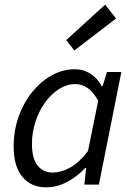

<svg xmlns="http://www.w3.org/2000/svg" viewBox="-20 -797 577 829"><path d="M301 -579 266 -624 434 -777 481 -717ZM179 12Q115 12 77 -33Q39 -78 39 -164Q39 -234 61 -295Q83 -356 120 -401Q157 -446 204 -472Q251 -498 302 -498Q341 -498 371.5 -478Q402 -458 419 -425H423L442 -486H504L407 0H344L352 -72H348Q313 -34 269 -11Q225 12 179 12ZM207 -52Q245 -52 284.5 -74.5Q324 -97 360 -145L404 -362Q383 -400 358 -417Q333 -434 305 -434Q269 -434 235 -412.5Q201 -391 175 -355Q149 -319 133.5 -272.5Q118 -226 118 -176Q118 -113 142 -82.5Q166 -52 207 -52Z"/></svg>

Font: TypoPRO Source Sans Pro
Style: Italic
Weight: 400
Italic angle: -11°
Designer: Paul D. Hunt
Foundry: Adobe Systems Incorporated
Version: Version 1.075;PS 2.000;hotconv 1.0.86;makeotf.lib2.5.63406